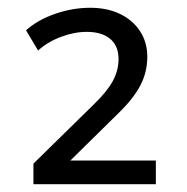

<svg xmlns="http://www.w3.org/2000/svg" viewBox="-20 -730 480 494"><path d="M66 -256V-309L222 -462Q256 -495 270.5 -522Q285 -549 285 -578Q285 -612 263.5 -630Q242 -648 203 -648Q171 -648 136.5 -635Q102 -622 78 -600L47 -652Q77 -679 122 -694.5Q167 -710 212 -710Q256 -710 289 -694Q322 -678 340.5 -649.5Q359 -621 359 -584Q359 -545 341.5 -511Q324 -477 286 -440L158 -314V-317H381V-256Z"/></svg>

Font: Nunito Sans 9pt
Style: Regular
Weight: 400
Version: Version 3.101;gftools[0.9.27]